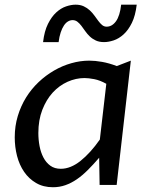

<svg xmlns="http://www.w3.org/2000/svg" viewBox="-20 -784 629 814"><path d="M430.7 -428.7Q403.8 -443.8 379.4 -448.5Q355 -453.1 338.4 -453.1Q301.8 -453.1 266.4 -437.3Q231 -421.4 203.6 -391.6Q176.3 -361.8 159.4 -318.4Q142.6 -274.9 142.6 -220.2Q142.6 -191.9 147.7 -164.8Q152.8 -137.7 164.1 -116.2Q175.3 -94.7 193.4 -81.5Q211.4 -68.4 237.8 -68.4Q279.3 -68.4 321.3 -101.8Q363.3 -135.3 403.3 -192.4ZM358.4 -526.9Q383.3 -526.9 412.6 -521.7Q441.9 -516.6 475.1 -503.9L534.7 -526.9L474.6 0H402.3L400.4 -115.2Q375.5 -86.4 352.3 -63.2Q329.1 -40 305.7 -23.9Q282.2 -7.8 257.3 1Q232.4 9.8 204.6 9.8Q163.6 9.8 133.1 -8.1Q102.5 -25.9 82.3 -55.4Q62 -85 52.2 -123Q42.5 -161.1 42.5 -201.7Q42.5 -249.5 55.4 -292.2Q68.4 -335 90.8 -371.1Q113.3 -407.2 143.8 -436Q174.3 -464.8 209.5 -485.1Q244.6 -505.4 282.7 -516.1Q320.8 -526.9 358.4 -526.9ZM421.4 -605.5Q400.9 -605.5 386.2 -612.3Q371.6 -619.1 360.6 -629.6Q349.6 -640.1 341.3 -652.1Q333 -664.1 325 -674.6Q316.9 -685.1 308.1 -691.9Q299.3 -698.7 287.6 -698.7Q277.8 -698.7 268.3 -693.1Q258.8 -687.5 251 -675.8Q243.2 -664.1 237.3 -646.5Q231.4 -628.9 228.5 -605.5H162.6Q168 -651.9 183.3 -682.6Q198.7 -713.4 218.5 -731.4Q238.3 -749.5 260 -756.8Q281.7 -764.2 300.3 -764.2Q320.3 -764.2 335 -757.3Q349.6 -750.5 360.8 -740Q372.1 -729.5 380.6 -717.5Q389.2 -705.6 397 -695.1Q404.8 -684.6 413.1 -677.7Q421.4 -670.9 432.1 -670.9Q455.1 -670.9 471.7 -693.8Q488.3 -716.8 493.7 -764.2H559.6Q554.2 -717.8 539.1 -687Q523.9 -656.2 503.9 -638.2Q483.9 -620.1 461.9 -612.8Q439.9 -605.5 421.4 -605.5Z"/></svg>

Font: Proza Libre
Style: Italic
Weight: 400
Designer: Jasper de Waard
Foundry: Jasper de Waard
Version: Version 1.000; ttfautohint (v1.4.1.8-43bc)